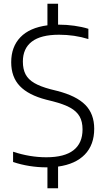

<svg xmlns="http://www.w3.org/2000/svg" viewBox="-20 -880 560 1020"><path d="M288.5 5V120H232V9H225Q182 9 136.2 1.8Q90.5 -5.5 49.5 -19.5V-74Q138.5 -44.5 226 -44.5Q322.5 -44.5 370.5 -82Q418.5 -119.5 418.5 -192.5Q418.5 -234 402.8 -261.5Q387 -289 353.2 -307.8Q319.5 -326.5 261.5 -341.5L225.5 -350.5Q131 -375 85.2 -423Q39.5 -471 39.5 -549.5Q39.5 -631 88.2 -682Q137 -733 232 -745.5V-860H288.5V-749H293Q334 -749 375 -743.2Q416 -737.5 449.5 -727V-672.5Q375.5 -695.5 293.5 -695.5Q197 -695.5 149.2 -659Q101.5 -622.5 101.5 -553Q101.5 -512.5 115.8 -485.2Q130 -458 161.8 -439.2Q193.5 -420.5 248 -406L284 -397Q385.5 -371 433 -323Q480.5 -275 480.5 -196Q480.5 -111 431 -59.5Q381.5 -8 288.5 5Z"/></svg>

Font: Encode Sans Light
Style: Regular
Weight: 300
Designer: Multiple Designers
Foundry: Impallari Type
Version: Version 2.000